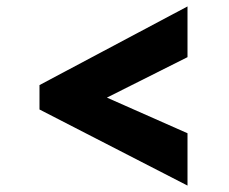

<svg xmlns="http://www.w3.org/2000/svg" viewBox="-20 -682 712 598"><path d="M103 -341V-417L564 -662V-504L313 -378L564 -267V-104Z"/></svg>

Font: Koeln Type Sans ExtraBold
Style: Regular
Weight: 800
Designer: Eben Sorkin
Foundry: Eben Sorkin
Version: Version 2.001